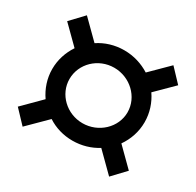

<svg xmlns="http://www.w3.org/2000/svg" viewBox="-142 -799 983 963"><g transform="rotate(30 350.0 -317.5)"><path d="M99 5 206 -101C247 -74 297 -59 350 -59C403 -59 453 -74 494 -100L600 5L671 -70L570 -170C600 -213 618 -264 618 -320C618 -374 601 -425 572 -467L671 -565L600 -640L498 -539C455 -566 405 -582 350 -582C295 -582 244 -566 202 -538L99 -640L28 -565L128 -466C100 -424 83 -374 83 -320C83 -265 101 -214 130 -172L28 -70ZM350 -160C258 -160 183 -232 183 -320C183 -409 258 -481 350 -481C442 -481 519 -409 519 -320C519 -232 442 -160 350 -160Z"/></g></svg>

Font: Chess Sans SemiBold
Style: Regular
Weight: 600
Designer: Wolf Bōese
Foundry: Wolf Bōese
Version: Version 7.223;Glyphs 3.3 (3306)